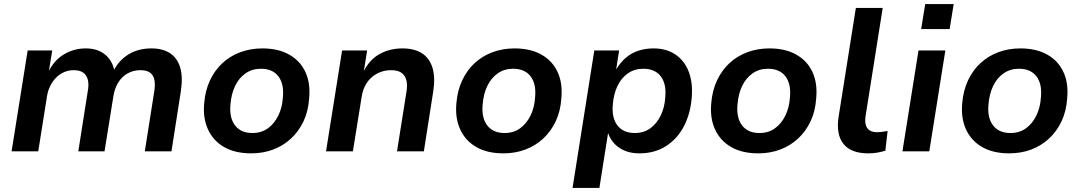

<svg xmlns="http://www.w3.org/2000/svg" viewBox="-20 -744 5315 944"><path d="M37 0 116 -496H237L220 -393H219Q248 -450 296.5 -478Q345 -506 401 -506Q460 -506 496.5 -476Q533 -446 543 -394L539 -397Q565 -448 612.5 -477Q660 -506 725 -506Q779 -506 815 -483Q851 -460 865.5 -413.5Q880 -367 869 -294L823 0H692L738 -292Q744 -328 739 -351.5Q734 -375 717.5 -387Q701 -399 670 -399Q635 -399 606.5 -382.5Q578 -366 560.5 -337Q543 -308 537 -268L494 0H365L411 -292Q418 -328 412 -351.5Q406 -375 389 -387Q372 -399 343 -399Q317 -399 294.5 -389Q272 -379 255 -361.5Q238 -344 226.5 -320.5Q215 -297 211 -270L168 0Z M1215 10Q1136 10 1082 -21Q1028 -52 1002.5 -108Q977 -164 984 -237Q989 -299 1012.5 -349Q1036 -399 1074 -434Q1112 -469 1162 -487.5Q1212 -506 1270 -506Q1348 -506 1402 -475.5Q1456 -445 1481.5 -390Q1507 -335 1500 -261Q1496 -198 1472.5 -148Q1449 -98 1410.5 -62.5Q1372 -27 1322.5 -8.5Q1273 10 1215 10ZM1221 -90Q1265 -90 1297 -113Q1329 -136 1348.5 -176Q1368 -216 1371 -267Q1377 -332 1348.5 -369Q1320 -406 1263 -406Q1220 -406 1187.5 -383.5Q1155 -361 1136 -321.5Q1117 -282 1113 -230Q1107 -165 1135.5 -127.5Q1164 -90 1221 -90Z M1583 0 1662 -496H1785L1769 -395Q1798 -452 1847.5 -479Q1897 -506 1959 -506Q2017 -506 2054 -482.5Q2091 -459 2106 -412Q2121 -365 2110 -294L2064 0H1932L1978 -290Q1984 -326 1978 -349.5Q1972 -373 1954 -386Q1936 -399 1903 -399Q1865 -399 1833.5 -382Q1802 -365 1783 -336Q1764 -307 1758 -267L1715 0Z M2455 10Q2376 10 2322 -21Q2268 -52 2242.5 -108Q2217 -164 2224 -237Q2229 -299 2252.5 -349Q2276 -399 2314 -434Q2352 -469 2402 -487.5Q2452 -506 2510 -506Q2588 -506 2642 -475.5Q2696 -445 2721.5 -390Q2747 -335 2740 -261Q2736 -198 2712.5 -148Q2689 -98 2650.5 -62.5Q2612 -27 2562.5 -8.5Q2513 10 2455 10ZM2461 -90Q2505 -90 2537 -113Q2569 -136 2588.5 -176Q2608 -216 2611 -267Q2617 -332 2588.5 -369Q2560 -406 2503 -406Q2460 -406 2427.5 -383.5Q2395 -361 2376 -321.5Q2357 -282 2353 -230Q2347 -165 2375.5 -127.5Q2404 -90 2461 -90Z M2795 180 2902 -496H3024L3009 -400H3008Q3029 -436 3057 -460Q3085 -484 3119.5 -495Q3154 -506 3193 -506Q3257 -506 3301.5 -475.5Q3346 -445 3366.5 -391Q3387 -337 3381 -265Q3375 -186 3343 -124Q3311 -62 3255 -26Q3199 10 3124 10Q3066 10 3025.5 -17Q2985 -44 2969 -92H2970L2927 180ZM3101 -90Q3145 -90 3177 -113Q3209 -136 3228.5 -176Q3248 -216 3251 -267Q3257 -332 3228.5 -369Q3200 -406 3143 -406Q3100 -406 3067.5 -383.5Q3035 -361 3016 -321.5Q2997 -282 2993 -230Q2987 -165 3015.5 -127.5Q3044 -90 3101 -90Z M3708 10Q3629 10 3575 -21Q3521 -52 3495.5 -108Q3470 -164 3477 -237Q3482 -299 3505.5 -349Q3529 -399 3567 -434Q3605 -469 3655 -487.5Q3705 -506 3763 -506Q3841 -506 3895 -475.5Q3949 -445 3974.5 -390Q4000 -335 3993 -261Q3989 -198 3965.5 -148Q3942 -98 3903.5 -62.5Q3865 -27 3815.5 -8.5Q3766 10 3708 10ZM3714 -90Q3758 -90 3790 -113Q3822 -136 3841.5 -176Q3861 -216 3864 -267Q3870 -332 3841.5 -369Q3813 -406 3756 -406Q3713 -406 3680.5 -383.5Q3648 -361 3629 -321.5Q3610 -282 3606 -230Q3600 -165 3628.5 -127.5Q3657 -90 3714 -90Z M4249 10Q4164 10 4127 -36.5Q4090 -83 4103 -169L4188 -705H4320L4236 -175Q4232 -149 4236.5 -131Q4241 -113 4255 -103.5Q4269 -94 4292 -94Q4305 -94 4318 -96Q4331 -98 4344 -100L4333 -3Q4313 3 4293 6.5Q4273 10 4249 10Z M4509 -601 4529 -724H4669L4649 -601ZM4417 0 4496 -496H4628L4549 0Z M4942 10Q4863 10 4809 -21Q4755 -52 4729.5 -108Q4704 -164 4711 -237Q4716 -299 4739.5 -349Q4763 -399 4801 -434Q4839 -469 4889 -487.5Q4939 -506 4997 -506Q5075 -506 5129 -475.5Q5183 -445 5208.5 -390Q5234 -335 5227 -261Q5223 -198 5199.5 -148Q5176 -98 5137.5 -62.5Q5099 -27 5049.5 -8.5Q5000 10 4942 10ZM4948 -90Q4992 -90 5024 -113Q5056 -136 5075.5 -176Q5095 -216 5098 -267Q5104 -332 5075.5 -369Q5047 -406 4990 -406Q4947 -406 4914.5 -383.5Q4882 -361 4863 -321.5Q4844 -282 4840 -230Q4834 -165 4862.5 -127.5Q4891 -90 4948 -90Z"/></svg>

Font: Nunito Sans 9pt
Style: Bold Italic
Weight: 700
Italic angle: -9°
Version: Version 3.101;gftools[0.9.27]